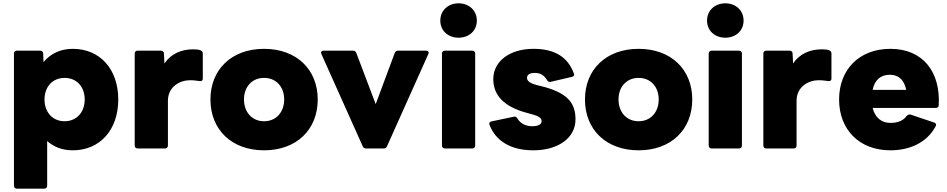

<svg xmlns="http://www.w3.org/2000/svg" viewBox="-20 -852 5704 1156"><path d="M82 284H246C257 284 264 277 264 266V-3C304 33 356 53 418 53C582 53 692 -70 692 -253C692 -436 582 -558 418 -558C344 -558 284 -529 242 -478L240 -530C240 -541 232 -547 221 -547H82C71 -547 64 -540 64 -530V266C64 277 71 284 82 284ZM248 -253C248 -330 297 -383 369 -383C441 -383 490 -330 490 -253C490 -176 441 -122 369 -122C297 -122 248 -176 248 -253Z M809 42H973C984 42 991 35 991 24V-245C991 -332 1065 -369 1124 -369C1147 -369 1165 -366 1181 -364C1193 -362 1201 -367 1201 -378V-530C1201 -540 1195 -547 1185 -550C1173 -554 1158 -555 1143 -555C1073 -555 1010 -529 970 -470L967 -530C967 -541 959 -547 948 -547H809C798 -547 791 -540 791 -530V24C791 35 798 42 809 42Z M1570 53C1766 53 1893 -72 1893 -253C1893 -433 1766 -558 1570 -558C1374 -558 1247 -433 1247 -253C1247 -72 1374 53 1570 53ZM1449 -253C1449 -330 1498 -383 1570 -383C1642 -383 1691 -330 1691 -253C1691 -176 1642 -122 1570 -122C1498 -122 1449 -176 1449 -253Z M2184 42H2290C2300 42 2306 38 2310 29L2559 -527C2560 -530 2561 -532 2561 -535C2561 -542 2555 -547 2545 -547H2377C2367 -547 2361 -542 2357 -534L2242 -225L2125 -534C2122 -542 2115 -547 2105 -547H1929C1919 -547 1913 -542 1913 -535C1913 -532 1914 -530 1915 -527L2164 29C2168 38 2174 42 2184 42Z M2741 -625C2803 -625 2851 -666 2851 -728C2851 -790 2803 -832 2741 -832C2679 -832 2631 -790 2631 -728C2631 -666 2679 -625 2741 -625ZM2641 -530V24C2641 35 2648 42 2659 42H2823C2834 42 2841 35 2841 24V-530C2841 -540 2834 -547 2823 -547H2659C2648 -547 2641 -540 2641 -530Z M3191 53C3339 53 3445 -20 3445 -133C3445 -234 3395 -294 3240 -333L3219 -338C3174 -349 3153 -363 3153 -383C3153 -404 3173 -413 3200 -413C3235 -413 3256 -398 3273 -371C3277 -363 3282 -359 3290 -359C3291 -359 3293 -359 3294 -359L3423 -389C3432 -391 3437 -396 3437 -403C3437 -405 3436 -407 3435 -410C3398 -511 3317 -558 3192 -558C3049 -558 2950 -483 2950 -376C2950 -286 3004 -211 3157 -171L3179 -165C3228 -152 3241 -140 3241 -123C3241 -102 3219 -92 3184 -92C3147 -92 3114 -107 3095 -139C3090 -146 3085 -150 3078 -150C3076 -150 3074 -149 3072 -149L2939 -121C2931 -119 2926 -114 2926 -108C2926 -106 2926 -103 2927 -101C2965 -1 3058 53 3191 53Z M3825 53C4021 53 4148 -72 4148 -253C4148 -433 4021 -558 3825 -558C3629 -558 3502 -433 3502 -253C3502 -72 3629 53 3825 53ZM3704 -253C3704 -330 3753 -383 3825 -383C3897 -383 3946 -330 3946 -253C3946 -176 3897 -122 3825 -122C3753 -122 3704 -176 3704 -253Z M4347 -625C4409 -625 4457 -666 4457 -728C4457 -790 4409 -832 4347 -832C4285 -832 4237 -790 4237 -728C4237 -666 4285 -625 4347 -625ZM4247 -530V24C4247 35 4254 42 4265 42H4429C4440 42 4447 35 4447 24V-530C4447 -540 4440 -547 4429 -547H4265C4254 -547 4247 -540 4247 -530Z M4594 42H4758C4769 42 4776 35 4776 24V-245C4776 -332 4850 -369 4909 -369C4932 -369 4950 -366 4966 -364C4978 -362 4986 -367 4986 -378V-530C4986 -540 4980 -547 4970 -550C4958 -554 4943 -555 4928 -555C4858 -555 4795 -529 4755 -470L4752 -530C4752 -541 4744 -547 4733 -547H4594C4583 -547 4576 -540 4576 -530V24C4576 35 4583 42 4594 42Z M5341 53C5453 53 5559 10 5613 -91C5615 -95 5616 -98 5616 -101C5616 -107 5612 -111 5605 -114L5463 -162C5454 -164 5446 -162 5439 -154C5418 -125 5385 -112 5342 -112C5286 -112 5249 -144 5234 -202H5613C5625 -202 5631 -208 5632 -219C5643 -419 5537 -558 5341 -558C5153 -558 5032 -433 5032 -253C5032 -72 5153 53 5341 53ZM5436 -311H5234C5246 -371 5283 -402 5338 -402C5391 -402 5425 -369 5436 -311Z"/></svg>

Font: LINE Seed JP_OTF ExtraBold
Style: Regular
Weight: 800
Designer: LY Corporation & Fontrix & Fontworks
Version: Version 1.013